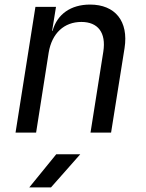

<svg xmlns="http://www.w3.org/2000/svg" viewBox="-20 -580 640 840"><path d="M48 0H138L193 -350C207 -435 261 -484 336 -484C408 -484 445 -438 432 -354L376 0H466L525 -370C543 -487 484 -560 374 -560C290 -560 230 -518 210 -445H208L225 -550H135ZM108 240H203L331 95H226Z"/></svg>

Font: JetBrains Mono
Style: Italic
Weight: 400
Italic angle: -9°
Monospace: yes
Designer: Philipp Nurullin, Konstantin Bulenkov
Foundry: JetBrains
Version: Version 2.305